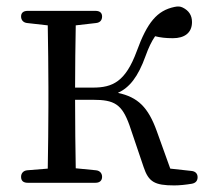

<svg xmlns="http://www.w3.org/2000/svg" viewBox="-20 -551 636 583"><path d="M44 -14C44 -2 51 4 64 4H270C283 4 290 -3 290 -14C290 -25 283 -33 271 -34L210 -40C209 -94 208 -175 208 -248H262C327 -248 350 -235 373 -171L416 -44C431 1 449 12 509 12C525 12 544 10 562 7C574 5 580 -2 580 -13C580 -24 573 -31 561 -32L497 -39L456 -153C430 -225 399 -256 338 -269C373 -285 399 -317 422 -381C431 -406 440 -425 451 -441C467 -437 483 -435 505 -435C540 -435 563 -451 563 -484C563 -505 553 -519 535 -528C527 -532 520 -532 510 -530C457 -519 427 -483 395 -395C361 -303 322 -285 262 -285H208C208 -343 209 -420 210 -474L271 -481C283 -482 290 -489 290 -501C290 -512 283 -518 270 -518H64C51 -518 44 -512 44 -501C44 -490 51 -482 63 -481L125 -474C126 -418 127 -339 127 -287V-228C127 -175 126 -95 125 -39L63 -34C51 -33 44 -25 44 -14Z"/></svg>

Font: 寒蝉锦书宋
Style: Regular
Weight: 400
Designer: 寒蝉锦书宋{Warren} 思源宋体{Ryoko NISHIZUKA 西塚涼子 (kana & ideographs); Frank Grießhammer (Latin, Greek & Cyrillic); Wenlong ZHANG 
Foundry: Adobe & ChillType
Version: Version 2.000;Glyphs 3.1.1 (3135)